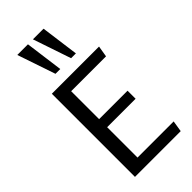

<svg xmlns="http://www.w3.org/2000/svg" viewBox="-308 -1079 1146 1146"><g transform="rotate(-45 265.0 -505.5)"><path d="M88.4 0V-701.7H486.8L475.1 -630.9H180.7V-395H420.9V-327.1H180.7V-70.8H485.8L474.6 0ZM319.8 -770.5 238.3 -1011.2H328.1L360.4 -770.5ZM188 -770.5 106.4 -1011.2H196.3L228.5 -770.5Z"/></g></svg>

Font: Mako
Style: Regular
Weight: 400
Designer: vernon adams
Foundry: vernon adams
Version: Version 1.100; ttfautohint (v1.8.4.7-5d5b);gftools[0.9.33]